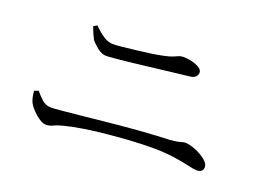

<svg xmlns="http://www.w3.org/2000/svg" viewBox="-80 -788 1161 860"><g transform="rotate(20 500.0 -357.5)"><path d="M191 -109Q180 -109 166.5 -116.5Q153 -124 140 -135.5Q127 -147 117 -159Q107 -171 103 -179Q98 -189 95 -201.5Q92 -214 90 -234L110 -241Q126 -221 144 -205Q162 -189 188 -189Q201 -189 242.5 -193Q284 -197 343 -203Q402 -209 470.5 -216Q539 -223 608.5 -228Q678 -233 738 -235Q759 -237 772 -239.5Q785 -242 792.5 -244.5Q800 -247 806 -247Q822 -247 842 -240.5Q862 -234 881 -223.5Q900 -213 913 -200Q926 -187 926 -174Q926 -161 918 -154.5Q910 -148 896 -148Q883 -148 853.5 -155Q824 -162 779 -168.5Q734 -175 674 -175Q633 -175 580 -172Q527 -169 469.5 -163.5Q412 -158 359.5 -150Q307 -142 269 -132Q241 -125 225 -117Q209 -109 191 -109ZM340 -491Q319 -491 298.5 -507Q278 -523 265 -539Q258 -552 252.5 -564.5Q247 -577 240 -596L257 -606Q286 -577 307.5 -564Q329 -551 351 -551Q367 -551 395.5 -554Q424 -557 458 -561Q492 -565 524.5 -569.5Q557 -574 579 -579Q609 -585 623 -591Q637 -597 646 -601Q655 -605 667 -605Q681 -605 696.5 -602.5Q712 -600 726.5 -594.5Q741 -589 750 -581.5Q759 -574 759 -564Q759 -552 751 -543.5Q743 -535 726 -533Q676 -527 626.5 -521.5Q577 -516 530 -510Q483 -504 444 -500Q405 -496 378.5 -493.5Q352 -491 340 -491Z"/></g></svg>

Font: Noto Serif TC
Style: Regular
Weight: 400
Designer: Ryoko NISHIZUKA  (kana & ideographs); Frank Grießhammer (Latin, Greek & Cyrillic); Wenlong ZHANG  (bopomofo); Sandoll Co
Foundry: Adobe
Version: Version 2.003-H1;hotconv 1.1.1;makeotfexe 2.6.0